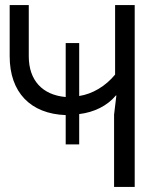

<svg xmlns="http://www.w3.org/2000/svg" viewBox="-20 -734 586 754"><path d="M428 0H509V-714H432V-441C394 -395 343 -365 291 -357V-565H238V-353C146 -361 93 -419 93 -513V-714H18V-513C18 -371 100 -287 238 -282V-167H291V-286C350 -293 402 -319 435 -359H437L428 -284Z"/></svg>

Font: Non Bureau Light
Style: Regular
Weight: 300
Designer: Jona Saucedo
Foundry: Non Foundry
Version: Version 1.000;FEAKit 1.0